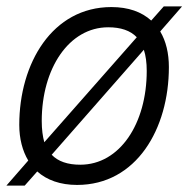

<svg xmlns="http://www.w3.org/2000/svg" viewBox="-22 -564 587 598"><path d="M-2 14H55L94 -30C124 -3 166 12 218 12C403 12 504 -163 504 -355C504 -398 495 -436 477 -466L545 -544H488L449 -500C419 -527 378 -542 325 -542C141 -542 38 -367 38 -175C38 -132 48 -94 66 -64ZM108 -187C108 -351 193 -479 315 -479C354 -479 384 -469 404 -448L116 -121C111 -139 108 -161 108 -187ZM228 -51C189 -51 159 -61 139 -82L426 -409C432 -391 435 -369 435 -343C435 -179 351 -51 228 -51Z"/></svg>

Font: Geist Light
Style: Italic
Weight: 300
Italic angle: -12°
Designer: Basement.studio, Andrés Briganti, Mateo Zaragoza
Foundry: Basement.studio, Vercel, Andrés Briganti, Guido Ferreyra, Mateo Zaragoza
Version: Version 1.500